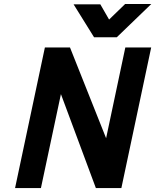

<svg xmlns="http://www.w3.org/2000/svg" viewBox="-20 -951 785 971"><path d="M56.2 0 207 -710.9H334L516.6 -252L613.8 -710.9H744.6L593.8 0H464.8L288.1 -475.1L187 0ZM745.1 -930.7 570.8 -762.7H455.6L352.1 -929.2H487.3L531.7 -852.1L612.8 -930.7Z"/></svg>

Font: Tuffy
Style: BoldItalic
Weight: 700
Italic angle: -12°
Designer: Thatcher Ulrich, Karoly Barta, Michael Everson
Version: Version 001.271